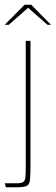

<svg xmlns="http://www.w3.org/2000/svg" viewBox="-20 -793 236 813"><path d="M5 0 0 -17H51Q70 -17 78 -22Q86 -27 87.5 -42Q89 -57 89 -88V-620H109V-85Q109 -47 106.5 -28.5Q104 -10 91.5 -5Q79 0 49 0ZM0 -688 84 -773H112L196 -688H181L99 -760L17 -688Z"/></svg>

Font: Smooch Sans Thin
Style: Regular
Weight: 100
Designer: Robert E. Leuschke
Foundry: Robert E. Leuschke
Version: Version 1.010